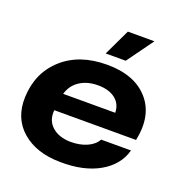

<svg xmlns="http://www.w3.org/2000/svg" viewBox="-134 -863 949 991"><g transform="rotate(20 341.0 -367.0)"><path d="M332 -598 401 -743H547L442 -598ZM303 9Q171 8 92.5 -60Q14 -128 18 -244Q23 -379 115.5 -462.5Q208 -546 360 -546Q511 -546 586.5 -460.5Q662 -375 632 -232H183Q177 -176 214.5 -142Q252 -108 317 -107Q369 -107 407.5 -124.5Q446 -142 462 -172H626Q603 -87 517.5 -38Q432 11 303 9ZM197 -327H483Q482 -376 446.5 -403Q411 -430 352 -430Q293 -430 252 -403Q211 -376 197 -327Z"/></g></svg>

Font: Mona Sans Expanded
Style: Bold Italic
Weight: 700
Width: 7
Italic angle: -11.7°
Designer: Deni Anggara
Foundry: GitHub
Version: Version 1.001;gftools[0.9.33]